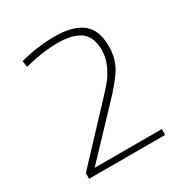

<svg xmlns="http://www.w3.org/2000/svg" viewBox="-157 -792 874 914"><g transform="rotate(-30 280.0 -334.5)"><path d="M490 0H72V-31L299 -273Q348 -325 371 -352Q394 -379 412.5 -419Q431 -459 431 -500Q431 -573 389.5 -604Q348 -635 263 -635Q195 -635 111 -616L83 -609L78 -643Q171 -669 268.5 -669Q366 -669 417.5 -630Q469 -591 469 -500Q469 -433 439 -383.5Q409 -334 338 -261L121 -32H490Z"/></g></svg>

Font: Titillium Web[RUS by Daymarius]
Style: Regular
Weight: 200
Designer: Cyrillization by Daymarius
Foundry: Cyrillization by Daymarius
Version: Version 1.002 September 11, 2018